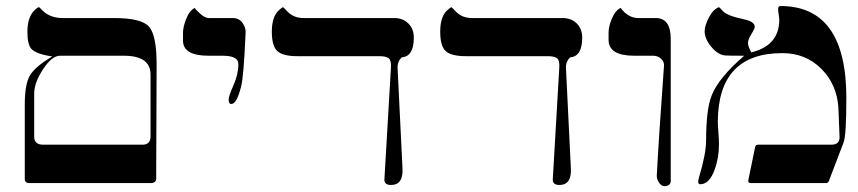

<svg xmlns="http://www.w3.org/2000/svg" viewBox="-20 -617 2891 647"><path d="M507.8 -399.9 506.3 -15.1Q506.3 0 486.3 0H78.6Q63.5 0 63.5 -14.2V-265.1Q63.5 -332.5 80.6 -362.3Q97.7 -392.1 156.2 -426.8Q101.6 -434.6 85 -453.1Q72.3 -468.3 72.3 -510.3Q72.3 -567.4 105.5 -590.3Q109.4 -592.8 111.8 -592.8Q114.3 -591.3 122.1 -582.5Q148.9 -555.7 192.9 -556.2H364.3Q457 -556.2 482.4 -526.9Q507.8 -497.6 507.8 -399.9ZM487.3 -157.2V-260.7V-365.7Q487.3 -429.2 397.5 -429.2H182.6Q154.8 -429.2 125 -383.5Q95.2 -337.9 95.2 -302.2V-157.2Q95.2 -129.4 125.5 -129.4H459.5Q487.3 -129.4 487.3 -157.2Z M807.6 -506.3Q801.3 -356.4 792 -323.7Q777.8 -266.6 759.3 -266.6Q750.5 -266.6 750.5 -281.7Q750.5 -293 766.8 -329.8Q783.2 -366.7 783.2 -399.9Q784.7 -429.2 730 -429.2H683.1Q598.1 -429.2 596.7 -478.5V-506.3Q596.7 -525.4 606.9 -552.2Q619.6 -584 637.2 -590.3Q634.8 -588.9 652.6 -572.5Q670.4 -556.2 683.1 -556.2H764.2Q785.6 -556.2 797.4 -539.6Q809.1 -522.9 807.6 -506.3Z M1374.5 -490.2Q1374.5 -426.8 1334 -423.8Q1318.8 -409.7 1319.8 -387.2L1336.4 -48.3Q1338.9 6.3 1297.4 6.3Q1274.4 6.3 1275.4 -12.7L1297.4 -389.6Q1298.8 -413.6 1289.8 -420.7Q1280.8 -427.7 1257.8 -427.7H982.4Q933.1 -427.7 914.6 -444.8Q896 -461.9 896 -510.3Q896 -562.5 921.4 -584Q931.6 -592.8 934.1 -592.8L950.7 -576.2Q971.2 -555.7 1005.4 -556.2H1308.6Q1337.9 -556.2 1356.2 -537.8Q1374.5 -519.5 1374.5 -490.2Z M1941.9 -490.2Q1941.9 -426.8 1901.4 -423.8Q1886.2 -409.7 1887.2 -387.2L1903.8 -48.3Q1906.2 6.3 1864.7 6.3Q1841.8 6.3 1842.8 -12.7L1864.7 -389.6Q1866.2 -413.6 1857.2 -420.7Q1848.1 -427.7 1825.2 -427.7H1549.8Q1500.5 -427.7 1481.9 -444.8Q1463.4 -461.9 1463.4 -510.3Q1463.4 -562.5 1488.8 -584Q1499 -592.8 1501.5 -592.8L1518.1 -576.2Q1538.6 -555.7 1572.8 -556.2H1876Q1905.3 -556.2 1923.6 -537.8Q1941.9 -519.5 1941.9 -490.2Z M2240.2 -45.9V-4.9Q2237.8 10.3 2218.8 10.3Q2208.5 10.3 2200.2 -2.4Q2191.9 -15.1 2193.4 -27.8Q2199.7 -150.9 2217.3 -392.1Q2219.7 -407.2 2208.5 -418.2Q2197.3 -429.2 2181.6 -429.2H2117.2Q2032.2 -429.2 2030.8 -481V-507.8Q2030.8 -526.9 2041 -552.2Q2053.7 -582.5 2071.3 -590.3Q2077.6 -582.5 2086.4 -573.7Q2106.9 -556.2 2130.9 -556.2H2189.5Q2240.2 -556.2 2240.2 -486.3Z M2832 -287.1Q2832 -160.2 2822.8 -137.2L2773.4 -7.8Q2771 0 2763.2 0H2511.7Q2499 0 2502 -11.2L2524.4 -120.6Q2525.9 -129.4 2534.7 -129.4H2781.2Q2810.5 -129.4 2809.1 -157.2Q2807.6 -189 2805.2 -253.9Q2800.3 -332.5 2747.6 -385.3Q2694.8 -438 2616.2 -438Q2400.4 -438 2398.9 -208Q2398.9 -195.3 2400.9 -169.9Q2402.8 -144.5 2402.8 -131.8Q2402.8 -85 2388.7 -46.9Q2371.1 3.9 2339.4 3.9Q2329.1 3.9 2335.4 -19Q2359.4 -99.1 2359.4 -143.6Q2359.4 -249 2378.4 -295.9Q2402.3 -355.5 2487.8 -429.2Q2432.1 -429.2 2422.9 -430.2Q2398.9 -432.6 2376.7 -459.5Q2354.5 -486.3 2354.5 -511.7Q2354.5 -530.8 2369.1 -558.6Q2383.8 -586.4 2402.8 -592.8Q2404.3 -592.8 2415.5 -580.1Q2430.7 -563.5 2486.3 -552.2Q2522.9 -544.4 2523.4 -526.9Q2523.4 -520.5 2512 -502.2Q2500.5 -483.9 2500.5 -472.2Q2500.5 -460.9 2511.7 -440.4Q2605.5 -463.4 2606 -549.8Q2606 -556.2 2604 -568.1Q2602.1 -580.1 2602.1 -586.4Q2602.1 -596.7 2609.9 -596.7Q2832 -596.7 2832 -287.1Z"/></svg>

Font: Accordance
Style: Italic
Weight: 400
Italic angle: -11°
Version: Version 1.2 (build January 31, 2020) Miklal Software Solutio